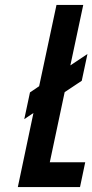

<svg xmlns="http://www.w3.org/2000/svg" viewBox="-20 -755 373 775"><path d="M52 0H303L324 -100H181L241 -383L310 -429L333 -537L264 -491L316 -735H208L138 -407L101 -382L78 -274L115 -299Z"/></svg>

Font: League Gothic
Style: Italic
Weight: 400
Designer: The League of Moveable Type
Version: Version 1.600; ttfautohint (v1.8.3)